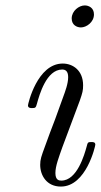

<svg xmlns="http://www.w3.org/2000/svg" viewBox="-20 -676 371 707"><path d="M244 -608C244 -583 264 -575 278 -575C298 -575 326 -594 326 -623C326 -648 306 -656 292 -656C271 -656 244 -636 244 -608ZM83 -288C83 -278 93 -278 98 -278C111 -278 112 -280 116 -294C125 -327 151 -420 209 -420C220 -420 231 -415 231 -392C231 -368 220 -339 213 -320L183 -237C170 -204 158 -171 146 -138C132 -100 128 -89 128 -69C128 -30 152 11 204 11C298 11 331 -139 331 -143C331 -153 323 -153 316 -153C303 -153 303 -151 299 -136C291 -107 264 -11 206 -11C198 -11 184 -12 184 -39C184 -65 197 -98 210 -135L274 -306C284 -335 286 -343 286 -362C286 -417 248 -442 211 -442C117 -442 83 -293 83 -288Z"/></svg>

Font: CMU Serif
Style: Italic
Weight: 500
Italic angle: -14.04°
Version: Version 0.7.0